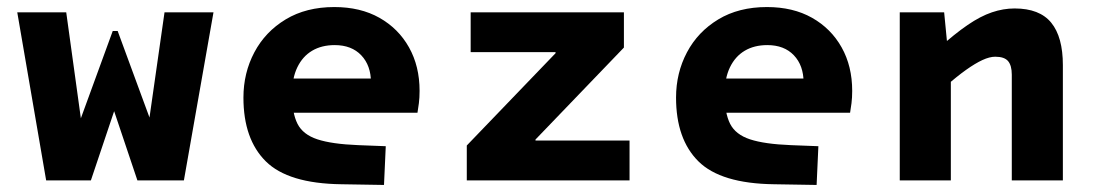

<svg xmlns="http://www.w3.org/2000/svg" viewBox="-20 -512 3110 545"><path d="M502 0H407L387 -57L447 -477H586ZM204 0H111L29 -477H168L226 -57ZM466 0H370L287 -247H321L238 0H149L166 -57L300 -424H314L449 -57Z M997 -100 1075 -97 1070 13 949 11Q798 9 734.5 -54Q671 -117 671 -235Q671 -305 702 -363.5Q733 -422 791 -457Q849 -492 929 -492Q1003 -492 1057 -461.5Q1111 -431 1141 -377.5Q1171 -324 1171 -254Q1171 -235 1169 -219Q1167 -203 1165 -192H767V-289H1108L1033 -278Q1033 -326 1005.5 -355Q978 -384 930 -384Q893 -384 866 -368Q839 -352 824 -321Q809 -290 809 -245Q809 -191 824.5 -160.5Q840 -130 881 -116.5Q922 -103 997 -100Z M1305 0V-85L1401 -113H1767V0ZM1305 -74V-99L1581 -386L1557 -334V-410H1751V-377L1476 -91L1500 -143V-74ZM1316 -364V-477H1751V-387L1648 -364Z M2225 -100 2303 -97 2298 13 2177 11Q2026 9 1962.5 -54Q1899 -117 1899 -235Q1899 -305 1930 -363.5Q1961 -422 2019 -457Q2077 -492 2157 -492Q2231 -492 2285 -461.5Q2339 -431 2369 -377.5Q2399 -324 2399 -254Q2399 -235 2397 -219Q2395 -203 2393 -192H1995V-289H2336L2261 -278Q2261 -326 2233.5 -355Q2206 -384 2158 -384Q2121 -384 2094 -368Q2067 -352 2052 -321Q2037 -290 2037 -245Q2037 -191 2052.5 -160.5Q2068 -130 2109 -116.5Q2150 -103 2225 -100Z M2660 -477 2674 -333H2679V0H2534V-477ZM2663 -266 2643 -374Q2690 -416 2726.5 -441Q2763 -466 2795.5 -477Q2828 -488 2860 -488Q2931 -488 2964 -447.5Q2997 -407 2997 -327V0H2852V-300Q2852 -326 2841.5 -338.5Q2831 -351 2805 -351Q2789 -351 2768.5 -341.5Q2748 -332 2722 -313.5Q2696 -295 2663 -266Z"/></svg>

Font: Intel One Mono Light
Style: Regular
Weight: 300
Monospace: yes
Designer: Fred Shallcrass
Foundry: Frere-Jones Type LLC
Version: Version 1.004